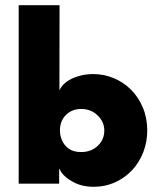

<svg xmlns="http://www.w3.org/2000/svg" viewBox="-20 -708 623 740"><path d="M339.5 12Q298 12 264.5 -5.2Q231 -22.5 216 -44.5Q209 -58 208 -58V0H52V-688H209.5L209 -359.5Q214.5 -372.5 226 -383.8Q237.5 -395 254.2 -403.5Q271 -412 292.5 -417.2Q314 -422.5 339.5 -422.5Q381.5 -422.5 419.2 -406.5Q457 -390.5 485.5 -361.8Q514 -333 530.8 -293Q547.5 -253 547.5 -205Q547.5 -161.5 532.5 -122.2Q517.5 -83 490.2 -53.2Q463 -23.5 424.5 -5.8Q386 12 339.5 12ZM293 -122Q331.5 -122 356.8 -146Q382 -170 382 -205Q382 -238 356.5 -263Q331 -288 293 -288Q257.5 -288 234.2 -265Q211 -242 211 -205Q211 -186 219 -167Q227 -148 245 -135Q263 -122 293 -122Z"/></svg>

Font: Lucymar Sans ExtraBold
Style: Regular
Weight: 800
Foundry: The League of Moveable Type (original font) / Main changes by Cristiano Sobral with portions from Mirco Monsees
Version: Version 2.001;August 30, 2020;FontCreator 13.0.0.2681 64-bit